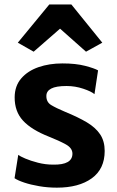

<svg xmlns="http://www.w3.org/2000/svg" viewBox="-20 -856 540 884"><path d="M47 -35.5 64 -143Q72 -136.5 96.5 -126Q121 -115.5 155 -106.8Q189 -98 225 -98Q313.5 -96.5 313.5 -148.5Q313.5 -174.5 282.5 -191.5Q251.5 -208.5 206 -226.5Q124.5 -258.5 85.8 -300.8Q47 -343 47.5 -408.5Q48 -460.5 77.8 -495Q107.5 -529.5 157.2 -546.8Q207 -564 267.5 -564Q329 -564 372 -552.8Q415 -541.5 431.5 -532L415 -422.5Q400.5 -435 363.2 -447.5Q326 -460 286.5 -460Q238 -460 215.8 -448.2Q193.5 -436.5 193.5 -414.5Q193 -386 215.8 -372.2Q238.5 -358.5 279 -341.5Q339 -317 379.8 -292.8Q420.5 -268.5 441.2 -237.2Q462 -206 462 -161Q462 -78 402.5 -35Q343 8 242 8Q199.5 8 160.2 1.2Q121 -5.5 91.2 -15.5Q61.5 -25.5 47 -35.5ZM135 -618 62 -659.5 207 -835.5H308.5L451 -659.5L376 -618L256.5 -724Z"/></svg>

Font: Merriweather Sans
Style: Bold
Weight: 700
Designer: Eben Sorkin
Foundry: Eben Sorkin
Version: Version 1.008; ttfautohint (v1.7.19-72a1) -l 8 -r 50 -G 200 